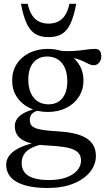

<svg xmlns="http://www.w3.org/2000/svg" viewBox="-20 -700 537 980"><path d="M222.5 259.5Q171 259.5 131.5 251.5Q92 243.5 65.2 228.5Q38.5 213.5 25 191.2Q11.5 169 11.5 140.5Q11.5 120.5 22 102.2Q32.5 84 55 68.5Q77.5 53 112.5 41Q147.5 29 196.5 20.5H224.5V32Q173.5 39 144 53.5Q114.5 68 102.5 88Q90.5 108 90.5 132Q90.5 160 105.2 179.5Q120 199 151 209Q182 219 231 219Q281 219 317.5 206Q354 193 373.8 170.2Q393.5 147.5 393.5 120Q393.5 100.5 385 87Q376.5 73.5 357 64.2Q337.5 55 304.2 50Q271 45 221 42.5Q171 40 138.8 31.5Q106.5 23 88.2 9.8Q70 -3.5 62.8 -20.2Q55.5 -37 55.5 -56Q55.5 -90 87.2 -113.5Q119 -137 177 -147.5L188 -138Q160.5 -134.5 146.2 -122Q132 -109.5 132 -88Q132 -76 136.5 -66.2Q141 -56.5 154.5 -49.2Q168 -42 195.8 -37.2Q223.5 -32.5 270 -30Q317 -27.5 354 -19.8Q391 -12 416.5 2.8Q442 17.5 455.8 40.5Q469.5 63.5 469.5 96Q469.5 140 440 177.2Q410.5 214.5 355 237Q299.5 259.5 222.5 259.5ZM224 -128.5Q172 -128.5 130.5 -149Q89 -169.5 65.5 -205.8Q42 -242 42 -289Q42 -337 65.5 -373.5Q89 -410 130.5 -430.2Q172 -450.5 224 -450.5Q263.5 -450.5 296.5 -438.8Q329.5 -427 354 -405.5Q378.5 -384 392.2 -354.8Q406 -325.5 406 -290Q406 -242 382.2 -205.5Q358.5 -169 317.5 -148.8Q276.5 -128.5 224 -128.5ZM228 -167.5Q272 -167.5 297.8 -198.2Q323.5 -229 323.5 -285Q323.5 -344.5 296 -378Q268.5 -411.5 220.5 -411.5Q177 -411.5 150.8 -381Q124.5 -350.5 124.5 -294Q124.5 -235 152.2 -201.2Q180 -167.5 228 -167.5ZM290 -410.5 272 -443Q304.5 -438.5 332.8 -439Q361 -439.5 384.8 -442.2Q408.5 -445 428.5 -447.8Q448.5 -450.5 464.5 -450.5Q480.5 -450.5 488.8 -441.2Q497 -432 497 -412.5Q497 -393 485.8 -380Q474.5 -367 459 -367Q446 -367 433.2 -373.2Q420.5 -379.5 403.2 -388Q386 -396.5 358.8 -403Q331.5 -409.5 290 -410.5ZM228 -579.5Q256 -579.5 277 -590Q298 -600.5 312.5 -622.8Q327 -645 334.5 -680.5H369Q357 -616 339.5 -579Q322 -542 295 -526.2Q268 -510.5 228 -510.5Q188 -510.5 161.2 -526.2Q134.5 -542 116.8 -579Q99 -616 87 -680.5H121.5Q129 -645 143.5 -622.8Q158 -600.5 179.2 -590Q200.5 -579.5 228 -579.5Z"/></svg>

Font: Newsreader 16pt 16pt
Style: Regular
Weight: 400
Version: Version 1.003